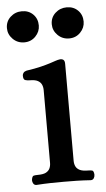

<svg xmlns="http://www.w3.org/2000/svg" viewBox="-62 -701 409 738"><g transform="rotate(-5 142.0 -332.0)"><path d="M199 -103Q199 -90 199 -77.5Q199 -65 203.5 -55.5Q208 -46 219 -40.5Q230 -35 251 -35Q260 -35 266.5 -33.5Q273 -32 274 -17Q274 -9 270 -3Q266 3 258 3Q229 1 204.5 0.5Q180 0 153 0Q126 0 102 0.5Q78 1 49 3Q41 3 37 -3Q33 -9 33 -17Q35 -32 41 -33.5Q47 -35 57 -35Q78 -35 88.5 -40.5Q99 -46 103.5 -55.5Q108 -65 108 -77.5Q108 -90 108 -103V-332Q108 -345 108 -357.5Q108 -370 103.5 -379.5Q99 -389 88.5 -394.5Q78 -400 57 -400Q48 -400 40.5 -402.5Q33 -405 33 -420Q33 -426 37 -431Q41 -436 49 -438Q83 -443 105 -448.5Q127 -454 141 -458.5Q155 -463 163.5 -466Q172 -469 180 -470Q188 -471 193.5 -467Q199 -463 199 -451ZM51 -667Q77 -667 94 -650Q111 -633 111 -607Q111 -583 93.5 -565Q76 -547 50 -547Q24 -547 6 -565Q-12 -583 -12 -607Q-12 -633 6.5 -650Q25 -667 51 -667ZM224 -667Q250 -667 267 -650Q284 -633 284 -607Q284 -583 266.5 -565Q249 -547 223 -547Q197 -547 179 -565Q161 -583 161 -607Q161 -633 179.5 -650Q198 -667 224 -667Z"/></g></svg>

Font: Alice
Style: Regular
Weight: 400
Designer: Cyreal (www.cyreal.org)
Foundry: Cyreal (www.cyreal.org)
Version: Version 1.010